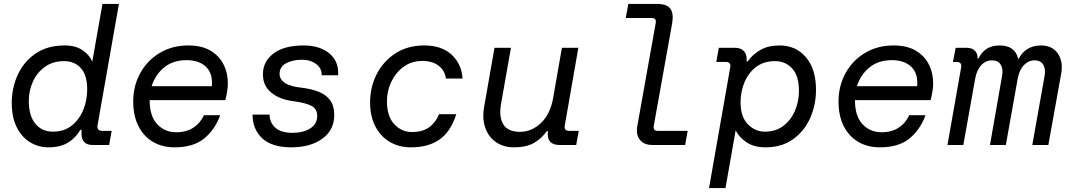

<svg xmlns="http://www.w3.org/2000/svg" viewBox="-20 -740 5440 980"><path d="M228 12Q175 12 132.5 -14.5Q90 -41 65 -91.5Q40 -142 40 -215Q40 -292 71 -359Q102 -426 162 -467Q222 -508 310 -508Q367 -508 403 -482.5Q439 -457 451 -425L503 -720H587L478 -101Q473 -72 502 -72H550L537 0H453Q396 0 396 -58V-77H390Q366 -36 327 -12Q288 12 228 12ZM250 -68Q307 -68 346 -99Q385 -130 405 -179Q425 -228 425 -283Q425 -356 393 -392Q361 -428 307 -428Q250 -428 209.5 -399Q169 -370 148 -323.5Q127 -277 127 -225Q127 -149 160.5 -108.5Q194 -68 250 -68Z M871 12Q808 12 760.5 -16Q713 -44 686.5 -96.5Q660 -149 660 -222Q660 -302 696 -367Q732 -432 795.5 -470Q859 -508 941 -508Q1009 -508 1053.5 -482Q1098 -456 1120.5 -412Q1143 -368 1143 -314Q1143 -295 1139 -271Q1135 -247 1130 -229H744V-227Q744 -147 782.5 -106Q821 -65 879 -65Q931 -65 966.5 -88Q1002 -111 1021 -152H1104Q1077 -78 1022 -33Q967 12 871 12ZM932 -433Q863 -433 817.5 -395.5Q772 -358 754 -300H1061Q1062 -304 1062 -309Q1062 -314 1062 -318Q1062 -373 1027 -403Q992 -433 932 -433Z M1467 12Q1367 12 1318 -34.5Q1269 -81 1269 -155H1356Q1356 -115 1385 -88.5Q1414 -62 1473 -62Q1528 -62 1563.5 -84.5Q1599 -107 1599 -147Q1599 -183 1572 -198.5Q1545 -214 1481 -223Q1410 -231 1366 -266Q1322 -301 1322 -361Q1322 -426 1376 -467Q1430 -508 1530 -508Q1612 -508 1661 -467.5Q1710 -427 1706 -356H1622Q1623 -391 1594 -413Q1565 -435 1521 -435Q1473 -435 1440 -417Q1407 -399 1407 -363Q1407 -335 1434.5 -316.5Q1462 -298 1522 -292Q1570 -286 1607 -271.5Q1644 -257 1665 -228.5Q1686 -200 1686 -153Q1686 -76 1625 -32Q1564 12 1467 12Z M2078 12Q2016 12 1969 -16Q1922 -44 1895.5 -95.5Q1869 -147 1869 -217Q1869 -296 1903 -362Q1937 -428 1999 -468Q2061 -508 2146 -508Q2234 -508 2285 -461Q2336 -414 2341 -339H2256Q2251 -380 2219 -404.5Q2187 -429 2136 -429Q2081 -429 2040.5 -399.5Q2000 -370 1977.5 -323Q1955 -276 1955 -224Q1955 -146 1992.5 -106Q2030 -66 2083 -66Q2137 -66 2170.5 -90.5Q2204 -115 2221 -157H2309Q2280 -67 2223 -27.5Q2166 12 2078 12Z M2604 12Q2550 12 2511.5 -14.5Q2473 -41 2456.5 -89Q2440 -137 2452 -200L2504 -496H2588L2537 -208Q2526 -142 2549.5 -104.5Q2573 -67 2634 -67Q2693 -67 2740.5 -111.5Q2788 -156 2803 -238L2848 -496H2932L2863 -101Q2857 -72 2886 -72H2934L2921 0H2837Q2776 0 2776 -54V-71H2771Q2744 -32 2704.5 -10Q2665 12 2604 12Z M3310 0Q3267 0 3246 -26.5Q3225 -53 3233 -97L3327 -623Q3331 -648 3307 -648H3174L3187 -720H3334Q3383 -720 3401 -696.5Q3419 -673 3411 -622L3317 -98Q3313 -72 3337 -72H3490L3477 0Z M3599 220 3707 -395Q3713 -424 3684 -424H3636L3649 -496H3732Q3760 -496 3775.5 -480.5Q3791 -465 3791 -440V-427H3797Q3821 -462 3861 -485Q3901 -508 3959 -508Q4042 -508 4093.5 -448Q4145 -388 4145 -281Q4145 -204 4115 -137Q4085 -70 4027.5 -29Q3970 12 3887 12Q3827 12 3788.5 -15Q3750 -42 3735 -75L3683 220ZM3884 -68Q3940 -68 3979 -98Q4018 -128 4038 -175.5Q4058 -223 4058 -276Q4058 -353 4023.5 -390.5Q3989 -428 3936 -428Q3878 -428 3839 -398Q3800 -368 3780 -320Q3760 -272 3760 -218Q3760 -144 3797 -106Q3834 -68 3884 -68Z M4471 12Q4408 12 4360.5 -16Q4313 -44 4286.5 -96.5Q4260 -149 4260 -222Q4260 -302 4296 -367Q4332 -432 4395.5 -470Q4459 -508 4541 -508Q4609 -508 4653.5 -482Q4698 -456 4720.5 -412Q4743 -368 4743 -314Q4743 -295 4739 -271Q4735 -247 4730 -229H4344V-227Q4344 -147 4382.5 -106Q4421 -65 4479 -65Q4531 -65 4566.5 -88Q4602 -111 4621 -152H4704Q4677 -78 4622 -33Q4567 12 4471 12ZM4532 -433Q4463 -433 4417.5 -395.5Q4372 -358 4354 -300H4661Q4662 -304 4662 -309Q4662 -314 4662 -318Q4662 -373 4627 -403Q4592 -433 4532 -433Z M4816 0 4886 -397Q4890 -424 4862 -424H4844L4858 -496H4914Q4940 -496 4955 -482Q4970 -468 4970 -443V-441H4974Q5006 -508 5082 -508Q5161 -508 5177 -440H5180Q5194 -470 5223 -489Q5252 -508 5294 -508Q5350 -508 5378.5 -468Q5407 -428 5397 -367L5331 0H5249L5312 -354Q5318 -389 5304.5 -410.5Q5291 -432 5261 -432Q5229 -432 5205.5 -407Q5182 -382 5174 -336L5114 0H5033L5095 -354Q5101 -389 5087.5 -410.5Q5074 -432 5044 -432Q5011 -432 4988 -407Q4965 -382 4957 -336L4897 0Z"/></svg>

Font: DM Mono
Style: Italic
Weight: 400
Italic angle: -10°
Designer: Colophon Foundry
Foundry: Colophon Foundry
Version: Version 1.000; ttfautohint (v1.8.2.53-6de2)